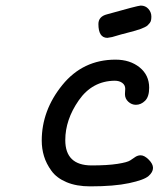

<svg xmlns="http://www.w3.org/2000/svg" viewBox="-20 -661 566 685"><path d="M128.9 -159.2Q128.9 -267.1 202.4 -357.7Q275.9 -448.2 392.1 -448.2Q443.8 -448.2 478 -420.7Q512.2 -393.1 512.2 -348.1Q512.2 -315.9 497.6 -301.5Q482.9 -287.1 464.8 -287.1Q449.7 -287.1 437.7 -298.1Q425.8 -309.1 425.8 -325.2Q425.8 -329.1 426.3 -335Q426.8 -340.8 426.8 -344.2Q426.8 -357.4 416.3 -365.2Q405.8 -373 389.2 -373Q309.1 -372.1 261 -303Q212.9 -233.9 212.9 -161.1Q212.9 -71.3 306.2 -70.8Q363.3 -70.8 399.2 -76.4Q435.1 -82 445.1 -89.1Q455.1 -96.2 463.6 -101.6Q472.2 -106.9 481.9 -106.9Q495.1 -106.9 510.5 -91.6Q525.9 -76.2 525.9 -62Q525.9 -46.9 510 -33Q494.1 -19 440.7 -7.6Q387.2 3.9 301.8 3.9Q252.9 3.9 217.5 -11Q182.1 -25.9 163.6 -51.5Q145 -77.1 137 -103.8Q128.9 -130.4 128.9 -159.2ZM331.1 -575.2Q331.1 -602.1 361.8 -609.9Q470.7 -640.6 481.9 -641.1Q499 -641.1 509.5 -629.2Q520 -617.2 520 -602.1Q520 -595.2 519 -589.6Q518.1 -584 514.4 -579.1Q510.7 -574.2 506.8 -570.6Q502.9 -566.9 495.4 -563.5Q487.8 -560.1 481.4 -557.6Q475.1 -555.2 462.4 -551.5Q449.7 -547.9 439.7 -545.4Q429.7 -543 411.9 -538.1Q394 -533.2 379.9 -528.8Q364.7 -525.9 362.8 -525.9Q331.1 -526.4 331.1 -575.2Z"/></svg>

Font: CMU Typewriter Text
Style: BoldItalic
Weight: 700
Italic angle: -14.04°
Version: Version 0.7.0